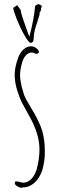

<svg xmlns="http://www.w3.org/2000/svg" viewBox="-20 -897 286 929"><path d="M51 -12 56 -20Q60 -20 74 -17Q85 -13 92 -13Q114 -13 131 -30.5Q148 -48 157 -76Q171 -128 171 -174Q171 -243 129 -322Q103 -368 89 -395Q75 -422 64 -457Q51 -498 51 -536Q51 -572 69 -621Q78 -644 94.5 -658.5Q111 -673 130 -673Q143 -673 155.5 -664Q168 -655 168 -645Q168 -637 155 -637Q151 -637 145 -640Q139 -643 134 -643Q119 -643 107 -631Q95 -619 89 -600Q77 -563 77 -532Q77 -513 82 -493Q83 -487 84 -483Q85 -479 85 -477L91 -457L96 -439L104 -421Q107 -414 110.5 -408.5Q114 -403 117 -398L129 -377Q133 -371 146 -348.5Q159 -326 170 -301Q180 -280 185 -261.5Q190 -243 194 -217Q197 -192 197 -162Q197 -114 184 -72Q166 -22 132 -2Q113 10 88 10L83 12Q72 10 62 3.5Q52 -3 51 -12ZM163 -640Q163 -641 162 -641V-640ZM44 -859 63 -872 80 -849Q80 -841 88 -815Q98 -787 107.5 -759Q117 -731 122 -719Q145 -806 150 -869L164 -877Q182 -874 182 -865Q182 -864 178 -854L179 -849L171 -834L172 -828L161 -792Q143 -744 143 -711Q143 -690 128 -690Q119 -690 99 -725Q79 -760 62 -802Q45 -844 44 -859Z"/></svg>

Font: Amatic SC
Style: Regular
Weight: 400
Designer: Multiple Designers
Foundry: Vernon Adams
Version: Version 2.505